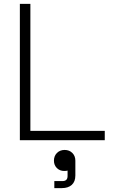

<svg xmlns="http://www.w3.org/2000/svg" viewBox="-20 -720 580 986"><path d="M136 -700V-48H518V0H82V-700ZM257 105Q257 81 272.5 65.5Q288 50 312 50Q336 50 351.5 65.5Q367 81 367 105V181Q367 213 348.5 229.5Q330 246 298 246H259V210H300Q314 210 320.5 203.5Q327 197 327 184V156Q321 158 310 158Q287 158 272 143Q257 128 257 105Z"/></svg>

Font: Space Grotesk Variable
Style: Regular
Weight: 400
Designer: Florian Karsten (Space Grotesk), Colophon Foundry (Space Mono)
Foundry: Florian Karsten
Version: Version 1.106